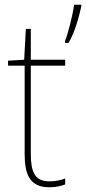

<svg xmlns="http://www.w3.org/2000/svg" viewBox="-20 -780 363 810"><path d="M323 -753V-760H293C288 -723 266 -632 254 -607V-599H269C294 -639 313 -707 323 -753ZM188 -15C127 -15 110 -55 110 -130V-503H255V-528H110V-658H89L82 -528L14 -524V-503H84V-130C84 -42 107 10 188 10C217 10 236 5 255 -2V-27C237 -20 215 -15 188 -15Z"/></svg>

Font: Noto Sans Ethiopic SemiCondensed Thin
Style: Regular
Weight: 100
Width: 4
Designer: Monotype Design Team
Foundry: Monotype Imaging Inc.
Version: Version 2.102